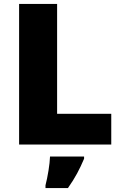

<svg xmlns="http://www.w3.org/2000/svg" viewBox="-20 -734 622 975"><path d="M77 0H545V-156H270V-714H77ZM407 72V61H234C233 99 222 165 211 207V221H325C363 167 384 126 407 72Z"/></svg>

Font: Noto Sans Lao Looped Black
Style: Regular
Weight: 900
Designer: Mark Frömberg, Ben Mitchell
Foundry: The Fontpad Ltd
Version: Version 1.002